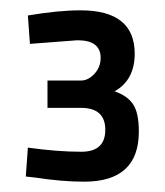

<svg xmlns="http://www.w3.org/2000/svg" viewBox="-20 -820 320 372"><path d="M136 -800Q241 -800 241 -716Q241 -665 202 -643Q226 -635 237.5 -618.5Q249 -602 249 -565Q249 -468 143 -468Q100 -468 48 -476L30 -478L34 -534Q91 -526 137.5 -526Q184 -526 184 -568.5Q184 -611 137 -611H72V-664H137Q151 -664 163 -677Q175 -690 175 -708Q175 -742 130 -742L38 -735L34 -790Q93 -800 136 -800Z"/></svg>

Font: TitilliumWeb-Regular
Style: Regular
Weight: 400
Version: Version 1.001;PS 57.000;hotconv 1.0.70;makeotf.lib2.5.55311